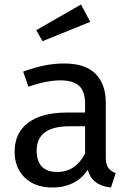

<svg xmlns="http://www.w3.org/2000/svg" viewBox="-20 -821 584 853"><path d="M265 -539Q358 -539 404 -493.5Q450 -448 450 -364V-123Q450 -91 461 -75.5Q472 -60 494 -52L473 12Q427 7 400.5 -15.5Q374 -38 365 -86L358 -123V-360Q358 -416 331 -440Q304 -464 248 -464Q219 -464 183 -457Q147 -450 106 -436L83 -503Q132 -521 176.5 -530Q221 -539 265 -539ZM373 -321V-260H289Q216 -260 179.5 -233Q143 -206 143 -152Q143 -105 166 -81Q189 -57 234 -57Q279 -57 311.5 -81.5Q344 -106 367 -157L379 -82Q353 -34 310.5 -11Q268 12 213 12Q135 12 90 -32Q45 -76 45 -147Q45 -231 105.5 -276Q166 -321 277 -321ZM340 -801 381 -724 169 -638 141 -687Z"/></svg>

Font: Firava
Style: Regular
Weight: 400
Designer: Carrois Corporate & Edenspiekermann AG
Foundry: Greg Finn Gibson
Version: Version 5.000